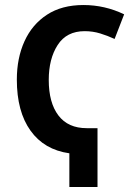

<svg xmlns="http://www.w3.org/2000/svg" viewBox="-20 -744 539 764"><path d="M312 -724Q397 -724 474 -687L436 -589Q408 -602 378.5 -611Q349 -620 317 -620Q245 -620 209.5 -565Q174 -510 174 -426Q174 -335 212.5 -284.5Q251 -234 325 -234H368V0H256V-134Q156 -148 101.5 -224Q47 -300 47 -427Q47 -513 77.5 -580Q108 -647 167 -685.5Q226 -724 312 -724Z"/></svg>

Font: Avrile Sans Condensed SemiBold
Style: Regular
Weight: 600
Width: 3
Designer: Monotype Design Team
Foundry: Monotype Imaging Inc.
Version: Version 2.001;September 10, 2019;FontCreator 11.5.0.2425 64-